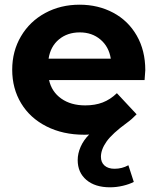

<svg xmlns="http://www.w3.org/2000/svg" viewBox="-20 -566 671 818"><path d="M596 -225H189Q200 -175 241 -146Q282 -117 343 -117Q385 -117 417.5 -129.5Q450 -142 478 -169L562 -79Q542 -58 521 -43Q458 3 434 37Q410 71 410 102Q410 126 425.5 139.5Q441 153 468 153Q500 153 527 138L550 209Q531 219 503.5 225.5Q476 232 449 232Q385 232 348 200.5Q311 169 311 116Q311 88 323.5 59.5Q336 31 360 7Q353 8 339 8Q248 8 178 -27.5Q108 -63 70 -126Q32 -189 32 -269Q32 -348 69.5 -411.5Q107 -475 172.5 -510.5Q238 -546 319 -546Q398 -546 462 -512Q526 -478 562.5 -414.5Q599 -351 599 -267Q599 -264 596 -225ZM187 -316H452Q444 -367 408 -397.5Q372 -428 320 -428Q267 -428 231 -398Q195 -368 187 -316Z"/></svg>

Font: CMG Sans
Style: Bold
Weight: 700
Designer: Julieta Ulanovsky
Foundry: Julieta Ulanovsky
Version: Version 7.200